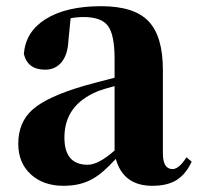

<svg xmlns="http://www.w3.org/2000/svg" viewBox="-20 -583 639 620"><path d="M185 17Q120 17 79.5 -20Q39 -57 39 -119Q39 -188 85 -229Q132 -271 252 -306Q280 -314 350 -332V-393Q350 -471 328.5 -499.5Q307 -528 250 -528Q228 -528 208 -524L201 -453Q199 -405 177 -380Q157 -358 126 -358Q69 -358 57 -409Q63 -481 127 -521Q193 -563 307 -563Q413 -563 459.5 -514.5Q506 -466 506 -357V-88Q506 -37 537 -37Q558 -37 582 -75L599 -61Q580 -20 550 -1.5Q520 17 472 17Q378 17 354 -70Q311 -23 280 -6Q241 17 185 17ZM263 -51Q298 -51 350 -97V-305Q312 -295 295 -288Q188 -244 188 -139Q188 -51 263 -51ZM136 -504 152 -510Z"/></svg>

Font: GenRyuMin TW H
Style: Regular
Weight: 900
Version: Version 1.501;PS 1;hotconv 16.6.51;makeotf.lib2.5.65220